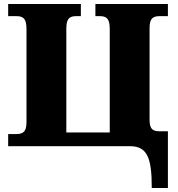

<svg xmlns="http://www.w3.org/2000/svg" viewBox="-20 -734 893 964"><path d="M823 210V-75H779C741 -75 731 -93 731 -134V-593C731 -642 748 -653 782 -653H823V-714H459V-653H480C515 -653 531 -641 531 -588V-69H313V-588C313 -641 328 -653 364 -653H386V-714H21V-653H61C97 -653 113 -641 113 -588V-121C113 -72 96 -61 61 -61H21V0H633C721 0 742 62 742 210Z"/></svg>

Font: UArctic Serif Black
Style: Regular
Weight: 900
Designer: Customization by Puisto advertising & original work Monotype Design Team
Foundry: Monotype Imaging Inc.
Version: Version 2.004